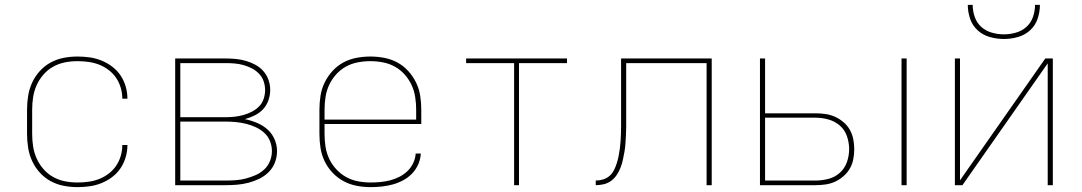

<svg xmlns="http://www.w3.org/2000/svg" viewBox="-20 -760 4440 788"><path d="M298 8Q269 8 241 2.5Q213 -3 188 -16.5Q163 -30 143.5 -51.5Q124 -73 112 -99Q100 -125 95.5 -153.5Q91 -182 91 -210V-310Q91 -338 95.5 -366.5Q100 -395 112 -421Q124 -447 143.5 -468.5Q163 -490 188 -503.5Q213 -517 241 -522.5Q269 -528 298 -528Q323 -528 348 -524.5Q373 -521 396.5 -511.5Q420 -502 440.5 -486.5Q461 -471 475 -450Q489 -429 496 -404.5Q503 -380 503 -355H482Q482 -378 475.5 -400Q469 -422 456.5 -440.5Q444 -459 425.5 -473Q407 -487 386 -495Q365 -503 342.5 -506Q320 -509 298 -509Q272 -509 246.5 -504Q221 -499 198.5 -486.5Q176 -474 158.5 -454Q141 -434 130.5 -410.5Q120 -387 116 -361.5Q112 -336 112 -310V-210Q112 -184 116 -158.5Q120 -133 130.5 -109.5Q141 -86 158.5 -66Q176 -46 198.5 -33.5Q221 -21 246.5 -16Q272 -11 298 -11Q320 -11 342.5 -14Q365 -17 386 -25Q407 -33 425.5 -47Q444 -61 456.5 -79.5Q469 -98 475.5 -120Q482 -142 482 -165H503Q503 -140 496 -115.5Q489 -91 475 -70Q461 -49 440.5 -33.5Q420 -18 396.5 -8.5Q373 1 348 4.5Q323 8 298 8Z M699 0V-520H906Q927 -520 948 -518Q969 -516 989.5 -510Q1010 -504 1028.5 -494Q1047 -484 1061 -468Q1075 -452 1082 -432Q1089 -412 1089 -391Q1089 -369 1081.5 -348Q1074 -327 1059.5 -311.5Q1045 -296 1025.5 -286.5Q1006 -277 985 -271Q1010 -266 1034 -256Q1058 -246 1077 -229.5Q1096 -213 1106.5 -189Q1117 -165 1117 -140Q1117 -116 1108.5 -93.5Q1100 -71 1083 -54Q1066 -37 1044.5 -26.5Q1023 -16 1000 -10Q977 -4 953.5 -2Q930 0 906 0ZM720 -279H906Q925 -279 943 -281Q961 -283 979 -288Q997 -293 1013.5 -301.5Q1030 -310 1043 -323Q1056 -336 1062 -354Q1068 -372 1068 -390Q1068 -409 1062 -426.5Q1056 -444 1043 -457.5Q1030 -471 1013.5 -479.5Q997 -488 979 -493Q961 -498 943 -499.5Q925 -501 906 -501H720ZM906 -19Q927 -19 948 -20.5Q969 -22 989.5 -27.5Q1010 -33 1029.5 -41.5Q1049 -50 1064.5 -64.5Q1080 -79 1088 -99Q1096 -119 1096 -140Q1096 -161 1088 -181Q1080 -201 1064.5 -215Q1049 -229 1029.5 -238Q1010 -247 989.5 -252Q969 -257 948 -259Q927 -261 906 -261H720V-19Z M1501 8Q1472 8 1443.5 2.5Q1415 -3 1390 -16.5Q1365 -30 1345 -51Q1325 -72 1312.5 -98Q1300 -124 1295.5 -152.5Q1291 -181 1291 -210V-310Q1291 -339 1295.5 -367.5Q1300 -396 1312.5 -421.5Q1325 -447 1344.5 -468.5Q1364 -490 1389 -503.5Q1414 -517 1442.5 -522.5Q1471 -528 1500 -528Q1529 -528 1557.5 -522.5Q1586 -517 1611 -503.5Q1636 -490 1655.5 -468.5Q1675 -447 1687.5 -421.5Q1700 -396 1704.5 -367.5Q1709 -339 1709 -310V-251H1312V-210Q1312 -184 1316 -158Q1320 -132 1331 -108.5Q1342 -85 1360 -65.5Q1378 -46 1400.5 -33.5Q1423 -21 1449 -16Q1475 -11 1501 -11Q1521 -11 1541.5 -13Q1562 -15 1581.5 -20Q1601 -25 1619.5 -34.5Q1638 -44 1652.5 -58Q1667 -72 1676 -91Q1685 -110 1686 -130H1707Q1706 -107 1696.5 -85.5Q1687 -64 1671 -47.5Q1655 -31 1634.5 -20Q1614 -9 1592 -3Q1570 3 1547 5.5Q1524 8 1501 8ZM1312 -269H1688V-310Q1688 -336 1684 -362Q1680 -388 1669 -411.5Q1658 -435 1640.5 -454.5Q1623 -474 1600.5 -486.5Q1578 -499 1552 -504Q1526 -509 1500 -509Q1474 -509 1448 -504Q1422 -499 1399.5 -486.5Q1377 -474 1359.5 -454.5Q1342 -435 1331 -411.5Q1320 -388 1316 -362Q1312 -336 1312 -310Z M2090 0V-501H1893V-520H2307V-501H2110V0Z M2425 0V-19Q2440 -19 2455 -23.5Q2470 -28 2481.5 -38Q2493 -48 2500 -62Q2507 -76 2511.5 -90.5Q2516 -105 2519 -120Q2522 -135 2524 -150.5Q2526 -166 2527 -181Q2528 -196 2528.5 -211.5Q2529 -227 2529 -242.5Q2529 -258 2529 -273V-520H2901V0H2880V-501H2550V-273Q2550 -256 2550 -239Q2550 -222 2549 -205.5Q2548 -189 2547 -172Q2546 -155 2543 -138Q2540 -121 2536.5 -104.5Q2533 -88 2527 -72.5Q2521 -57 2511.5 -42.5Q2502 -28 2488.5 -18Q2475 -8 2458.5 -4Q2442 0 2425 0Z M3680 0V-520H3701V0ZM3099 0V-520H3120V-295H3327Q3348 -295 3368.5 -292Q3389 -289 3407.5 -280.5Q3426 -272 3442 -258.5Q3458 -245 3468 -227Q3478 -209 3482 -188.5Q3486 -168 3486 -148Q3486 -127 3482 -106.5Q3478 -86 3468 -68.5Q3458 -51 3442 -37Q3426 -23 3407.5 -14.5Q3389 -6 3368.5 -3Q3348 0 3327 0ZM3327 -19Q3354 -19 3380.5 -26Q3407 -33 3427 -51Q3447 -69 3456 -95Q3465 -121 3465 -148Q3465 -175 3456 -201Q3447 -227 3427 -244.5Q3407 -262 3380.5 -269.5Q3354 -277 3327 -277H3120V-19Z M3899 0V-520H3920V-20L4270 -520H4301V0H4280V-500L3930 0ZM4100 -600Q4071 -600 4042.5 -608Q4014 -616 3992.5 -635.5Q3971 -655 3961.5 -683Q3952 -711 3952 -740H3972Q3972 -715 3980.5 -690.5Q3989 -666 4007.5 -649.5Q4026 -633 4050.5 -626Q4075 -619 4100 -619Q4125 -619 4149.5 -626Q4174 -633 4192.5 -649.5Q4211 -666 4219.5 -690.5Q4228 -715 4228 -740H4248Q4248 -711 4238.5 -683Q4229 -655 4207.5 -635.5Q4186 -616 4157.5 -608Q4129 -600 4100 -600Z"/></svg>

Font: Iosevka Aile Thin
Style: Regular
Weight: 100
Designer: Belleve Invis
Foundry: Belleve Invis
Version: Version 31.1.0; ttfautohint (v1.8.4)